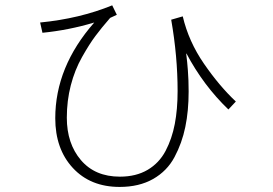

<svg xmlns="http://www.w3.org/2000/svg" viewBox="-20 -698 1040 731"><path d="M132.8 -612.3Q283.2 -627 407.2 -677.7L424.8 -641.6L399.4 -629.9Q366.2 -591.8 343.3 -561Q320.3 -530.3 292.5 -481Q264.6 -431.6 249.5 -373Q234.4 -314.5 234.4 -250Q234.4 -151.4 288.1 -88.4Q341.8 -25.4 436.5 -25.4Q498 -25.4 542 -51.3Q585.9 -77.1 610.4 -123.5Q634.8 -169.9 645.5 -226.1Q656.2 -282.2 656.2 -351.6Q656.2 -483.4 631.8 -623L675.8 -635.7Q698.2 -540 756.8 -455.1Q815.4 -370.1 877.9 -311.5L849.6 -281.2Q753.9 -373 689.5 -495.1Q688.5 -494.1 690.4 -480.5Q692.4 -466.8 695.3 -430.2Q698.2 -393.6 698.2 -349.6Q698.2 -275.4 685.5 -214.4Q672.9 -153.3 644.5 -100.1Q616.2 -46.9 563 -16.6Q509.8 13.7 435.5 13.7Q324.2 13.7 257.3 -58.6Q190.4 -130.9 190.4 -248Q190.4 -443.4 338.9 -612.3Q241.2 -583 141.6 -573.2Z"/></svg>

Font: Gothic A1 ExtraLight
Style: Regular
Weight: 275
Designer: HanYang I&C Co.,Ltd.
Foundry: HanYang I&C Co.,Ltd.
Version: Version 2.50